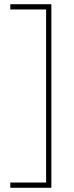

<svg xmlns="http://www.w3.org/2000/svg" viewBox="-20 -734 350 912"><path d="M29 133V158H224V-714H29V-689H199V133Z"/></svg>

Font: Noto Sans Arabic SemCond Thin
Style: Regular
Weight: 100
Width: 4
Designer: Monotype Design Team, Nadine Chahine, Nizar Qandah and Khaled Hosny
Foundry: Monotype Imaging Inc.
Version: Version 2.012